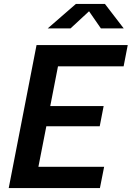

<svg xmlns="http://www.w3.org/2000/svg" viewBox="-20 -960 672 980"><path d="M24.5 0H490L511.5 -108.5H176L216.5 -315.5H489L509 -418.5H236.5L276 -621.5H611L632 -730H166.5ZM223.5 -815H340L434.5 -902.5L495 -815H611.5L515.5 -940H367.5Z"/></svg>

Font: Monaspace Neon SemiBold
Style: Italic
Weight: 600
Italic angle: -11°
Designer: Riley Cran & the Lettermatic Team
Foundry: Lettermatic
Version: Version 1.200 (Monaspace Neon)